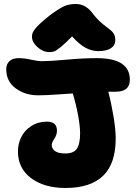

<svg xmlns="http://www.w3.org/2000/svg" viewBox="-20 -959 695 961"><path d="M227.1 -698.2Q195.3 -698.2 167.7 -723.1Q140.1 -748 140.1 -774.9Q140.1 -784.7 142.3 -791.7Q144.5 -798.8 153.1 -811Q161.6 -823.2 180.2 -840.6Q198.7 -857.9 230 -882.8Q275.9 -916.5 300.5 -927.7Q325.2 -939 360.8 -939Q410.2 -939 445.8 -889.2Q461.4 -868.7 479.7 -851.8Q498 -835 510.7 -825.9Q523.4 -816.9 534.7 -807.4Q545.9 -797.9 551.5 -786.1Q557.1 -774.4 557.1 -757.8Q557.1 -731.9 534.9 -717.5Q512.7 -703.1 472.2 -703.1Q439.9 -703.1 408.9 -719.5Q377.9 -735.8 340.8 -776.9Q304.7 -740.2 283.2 -722.9Q261.7 -705.6 251.7 -701.9Q241.7 -698.2 227.1 -698.2ZM308.1 -18.1Q201.2 -18.1 135.5 -67.4Q69.8 -116.7 69.8 -201.2Q69.8 -239.3 86.2 -272.7Q102.5 -306.2 136.5 -328.1Q170.4 -350.1 214.8 -350.1Q265.1 -350.1 265.1 -305.2Q265.1 -284.7 252 -264.6Q238.8 -244.6 238.8 -233.9Q238.8 -215.3 254.9 -203.1Q271 -190.9 308.1 -190.9Q348.6 -190.9 364.7 -214.6Q380.9 -238.3 380.9 -292Q380.9 -328.1 370.6 -383.3Q360.4 -438.5 344.2 -491.2Q325.7 -490.2 284.7 -487.3Q243.7 -484.4 218 -483.2Q192.4 -481.9 171.9 -481.9Q106 -481.9 58.6 -516.8Q11.2 -551.8 11.2 -612.8Q11.2 -638.2 27.3 -653.1Q43.5 -668 73.2 -668Q102.1 -668 135 -660.4Q168 -652.8 189.9 -652.8Q229.5 -652.8 313.7 -660.4Q397.9 -668 463.9 -668Q629.9 -668 629.9 -560.1Q629.9 -500 560.1 -500H522Q537.6 -440.9 548.3 -375.2Q559.1 -309.6 559.1 -266.1Q559.1 -139.6 495.8 -78.9Q432.6 -18.1 308.1 -18.1Z"/></svg>

Font: Shantell Sans Irregular
Style: Regular
Weight: 800
Designer: Stephen Nixon, Anya Danilova, Shantell Martin
Foundry: Arrow Type
Version: Version 1.006;[9816181b4]